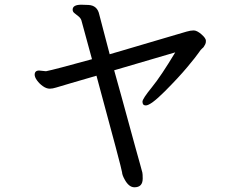

<svg xmlns="http://www.w3.org/2000/svg" viewBox="-20 -723 1040 814"><path d="M550 71Q526 71 508 37Q498 19 497.5 7.5Q497 -4 389 -402Q331 -385 282.5 -371Q234 -357 218.5 -352Q203 -347 191 -347Q177 -347 162 -357.5Q147 -368 137 -382Q127 -396 127 -406Q127 -424 146 -424L175 -421Q211 -428 370 -472Q328 -628 325 -637Q322 -646 313 -653.5Q304 -661 296 -667Q288 -673 288 -682Q288 -703 325 -703L355 -702Q393 -700 401 -661Q403 -651 416 -603.5Q429 -556 445 -493Q493 -507 547 -523Q601 -539 677.5 -561.5Q754 -584 771 -589Q788 -594 801 -594Q815 -594 834 -577.5Q853 -561 853 -550Q853 -540 850 -535Q847 -530 844.5 -525.5Q842 -521 837 -517.5Q832 -514 822 -499Q812 -484 774.5 -439Q737 -394 678 -335Q619 -276 598 -276Q584 -276 584 -292Q584 -304 623.5 -352.5Q663 -401 723 -501L464 -425Q478 -375 494.5 -315.5Q511 -256 526 -200.5Q541 -145 553.5 -100Q566 -55 574 -26.5Q582 2 583.5 8.5Q585 15 585 34Q585 71 550 71Z"/></svg>

Font: ToneOZ-Pinyin-WenKai-Medium
Style: Medium
Weight: 700
Designer: Fontworks Inc.
Foundry: ToneOZ
Version: Version 0.240331